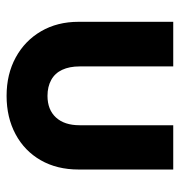

<svg xmlns="http://www.w3.org/2000/svg" viewBox="-2 -520 533 568"><g transform="rotate(90 264.0 -236.5)"><path d="M264 10Q200 10 150.5 -17Q101 -44 73 -92Q45 -140 45 -203V-483H177V-206Q177 -176 187 -154.5Q197 -133 217 -122Q237 -111 264 -111Q305 -111 328 -136Q351 -161 351 -206V-483H482V-203Q482 -139 454.5 -91Q427 -43 377.5 -16.5Q328 10 264 10Z"/></g></svg>

Font: Outfit Thin SemiBold
Style: Regular
Weight: 600
Version: Version 1.100;gftools[0.9.27]